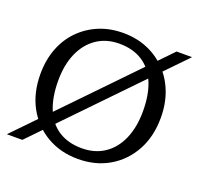

<svg xmlns="http://www.w3.org/2000/svg" viewBox="-99 -633 793 758"><g transform="rotate(20 297.0 -254.0)"><path d="M2 14 520 -522H585L67 14ZM120 -255Q120 -184 140.5 -135Q161 -86 201 -60.5Q241 -35 298 -35Q353 -35 393 -62Q433 -89 454.5 -138.5Q476 -188 476 -255Q476 -325 455.5 -374Q435 -423 395 -448.5Q355 -474 298 -474Q243 -474 203 -446.5Q163 -419 141.5 -370Q120 -321 120 -255ZM45 -255Q45 -314 63.5 -362.5Q82 -411 116.5 -446Q151 -481 197 -500Q243 -519 298 -519Q353 -519 399 -500Q445 -481 479.5 -445.5Q514 -410 532.5 -361.5Q551 -313 551 -255Q551 -176 518.5 -116.5Q486 -57 429 -23.5Q372 10 298 10Q225 10 167.5 -23.5Q110 -57 77.5 -116.5Q45 -176 45 -255Z"/></g></svg>

Font: Roboto Serif 36pt Light
Style: Regular
Weight: 300
Designer: Greg Gazdowicz
Foundry: Commercial Type
Version: Version 1.008